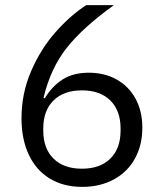

<svg xmlns="http://www.w3.org/2000/svg" viewBox="-20 -718 640 750"><path d="M64 -256Q64 -353 101.5 -440Q139 -527 197 -592.5Q255 -658 317 -698H425Q304 -611 241 -531.5Q178 -452 150 -336L155 -334Q183 -381 224.5 -407.5Q266 -434 327 -434Q388 -434 435.5 -407.5Q483 -381 509.5 -332.5Q536 -284 536 -219Q536 -151 507 -98.5Q478 -46 424.5 -17Q371 12 301 12Q228 12 174.5 -20.5Q121 -53 92.5 -113.5Q64 -174 64 -256ZM451 -208V-216Q451 -286 411 -325.5Q371 -365 300 -365Q229 -365 189 -325.5Q149 -286 149 -216V-208Q149 -138 189 -98.5Q229 -59 300 -59Q371 -59 411 -98.5Q451 -138 451 -208Z"/></svg>

Font: iA Writer Mono V
Style: Regular
Weight: 400
Designer: Mike Abbink, Paul van der Laan, Pieter van Rosmalen
Foundry: Bold Monday
Version: Version 2.000